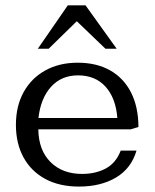

<svg xmlns="http://www.w3.org/2000/svg" viewBox="-20 -685 579 719"><path d="M275.9 13.7Q202.1 13.7 149.2 -15.1Q96.2 -43.9 67.9 -95.9Q39.6 -147.9 39.6 -217.3Q39.6 -287.6 68.4 -339.8Q97.2 -392.1 149.4 -421.1Q201.7 -450.2 271 -450.2Q341.3 -450.2 392.1 -421.6Q442.9 -393.1 470.5 -339.1Q498 -285.2 498.5 -209.5L469.2 -200.7H123.5Q124.5 -122.6 169.2 -78.1Q213.9 -33.7 287.1 -33.7Q337.9 -33.7 376 -54Q414.1 -74.2 432.1 -121.1H491.2Q471.7 -54.2 414.6 -20.3Q357.4 13.7 275.9 13.7ZM124 -243.2H419.4Q413.6 -317.9 375.2 -360.4Q336.9 -402.8 272 -402.8Q210 -402.8 171.1 -359.9Q132.3 -316.9 124 -243.2ZM121.6 -502.4 233.9 -665H300.3L417 -502.4H375L267.6 -605.5L162.1 -502.4Z"/></svg>

Font: Kameron
Style: Regular
Weight: 400
Designer: Vernon Adams
Foundry: Vernon Adams
Version: Version 1.100